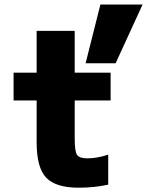

<svg xmlns="http://www.w3.org/2000/svg" viewBox="-20 -831 667 862"><path d="M364.3 -546.9 430.7 -810.5H620.1L499 -546.9ZM315.4 -504.9H476.6V-379.9H315.4V-209Q315.4 -150.4 326.2 -135.3Q336.9 -120.1 372.1 -120.1Q416 -120.1 465.8 -136.7V-2Q403.3 11.7 333 11.7Q230.5 11.7 187.5 -33.2Q144.5 -78.1 144.5 -192.4V-379.9H41V-504.9H144.5V-692.4H315.4Z"/></svg>

Font: Gen Shin Gothic Heavy
Style: Bold
Weight: 900
Designer: [Source Han Sans]
Ryoko NISHIZUKA  (kana & ideographs); Paul D. Hunt (Latin, Greek & Cyrillic); Wenlong ZHANG  (bopomofo
Version: Version 1.002.20150607